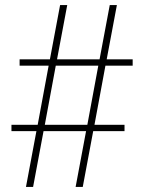

<svg xmlns="http://www.w3.org/2000/svg" viewBox="-20 -734 573 754"><path d="M82 0H110L151 -219H318L277 0H305L346 -219H469V-244H351L394 -476H501V-501H399L439 -714H411L371 -501H204L244 -714H216L176 -501H57V-476H171L128 -244H25V-219H123ZM156 -244 199 -476H366L323 -244Z"/></svg>

Font: Noto Serif Devanagari SemiCondensed Thin
Style: Regular
Weight: 100
Width: 4
Designer: Universal Thirst, Indian Type Foundry and the Monotype Design Team
Foundry: Monotype Imaging Inc.
Version: Version 2.004